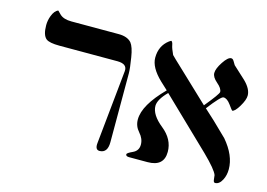

<svg xmlns="http://www.w3.org/2000/svg" viewBox="-84 -748 1278 919"><g transform="rotate(15 555.5 -288.5)"><path d="M505.4 -387.2V-45.9Q505.4 7.3 465.8 7.8Q442.9 7.8 446.8 -26.9L483.9 -392.1Q487.8 -428.7 438 -429.2H149.9Q100.6 -429.2 84 -441.9Q63.5 -458.5 63.5 -507.8Q63.5 -531.7 72.3 -554.7Q83.5 -584 101.6 -590.3L118.2 -573.7Q137.2 -556.2 175.3 -556.2H410.2Q453.1 -556.2 473.6 -533.2Q488.8 -514.2 496.6 -464.8Q505.4 -411.1 505.4 -387.2Z M1086.4 -67.4Q1086.4 -38.1 1074.7 -15.1Q1060.5 12.7 1039.6 12.7Q1031.7 12.7 1030.3 -1.5Q1027.8 -22 1027.8 -22.9Q1019 -48.3 954.1 -111.8Q928.7 -137.2 711.9 -345.2Q668.9 -302.2 668.5 -270.5Q668.5 -226.1 725.6 -180.4Q782.7 -134.8 782.7 -72.3Q782.7 0 701.7 0H610.4Q593.8 0 593.8 -10.3Q593.8 -16.6 621.6 -29.3Q649.4 -42 649.4 -72.3Q649.4 -101.6 626.7 -127Q604 -152.3 604 -185.5Q604 -256.8 701.7 -355.5Q687.5 -368.2 665 -389.6Q607.9 -444.3 607.9 -492.7Q607.9 -551.3 650.9 -584Q659.7 -590.3 662.1 -590.3Q668.5 -586.4 671.1 -571.3Q673.8 -556.2 687.5 -526.9Q691.4 -522 752.4 -464.8L892.1 -332.5Q950.7 -403.8 950.7 -414.1Q950.7 -431.6 925.3 -453.1Q899.9 -474.6 899.9 -495.1Q899.9 -516.6 922.1 -550.3Q944.3 -584 960.4 -584Q968.3 -584 973.9 -574.5Q979.5 -564.9 984.9 -556.2Q1015.1 -528.3 1045.9 -500Q1082.5 -464.4 1082.5 -431.6Q1082.5 -410.2 1062.3 -376.5Q1042 -342.8 1029.3 -342.8Q1027.8 -342.8 1009.5 -368.2Q991.2 -393.6 973.1 -393.6Q960.4 -393.6 904.8 -321.3Q946.8 -284.7 1026.9 -205.6Q1086.4 -135.7 1086.4 -67.4Z"/></g></svg>

Font: Accordance
Style: Italic
Weight: 400
Italic angle: -11°
Version: Version 1.2 (build January 31, 2020) Miklal Software Solutio